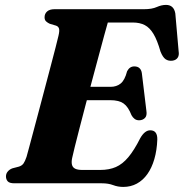

<svg xmlns="http://www.w3.org/2000/svg" viewBox="-20 -737 739 772"><path d="M261.5 -387.9H425.1Q448.1 -387.9 464.8 -400.9Q481.6 -414 491.1 -450.7Q496.6 -460.9 503.7 -465.4Q510.9 -470 519.8 -470Q533.8 -470 541.2 -462.6Q548.7 -455.3 550.4 -442.4L568.6 -291.7Q571.8 -272.1 563.1 -263Q554.5 -253.8 540 -253.3Q528.8 -253.2 521.2 -259Q513.6 -264.7 508.7 -273.9Q495.4 -308 476.7 -321.1Q458 -334.2 423.3 -334.2H245.6ZM389.6 0H38.2Q18.1 0 11.1 -7.9Q4 -15.9 4 -27.8Q4 -39 11.3 -47.5Q18.5 -56.1 29.9 -60.2L56.2 -67.1Q68 -70.8 74.3 -79.4Q80.5 -88 86.7 -106.3Q89.5 -116.4 97 -143.9Q104.4 -171.4 114.7 -210.2Q125 -249.1 137.1 -294.2Q149.1 -339.4 161.2 -385.3Q173.2 -431.1 184.2 -472.4Q195.2 -513.7 203.2 -545.1Q211.1 -576.4 214.9 -592.2Q220 -613.2 217.3 -622.2Q214.5 -631.1 204.4 -634.2L180.2 -641.4Q172.3 -644.8 165.8 -650.6Q159.2 -656.3 159.2 -667.4Q159.2 -681.9 169.5 -691Q179.7 -700 199.5 -700H559.5Q590.8 -700 610.2 -708.7Q629.7 -717.3 647.4 -717.3Q678.9 -717.3 684.9 -683.1L698.2 -531.4Q701.1 -514.4 694.2 -504.7Q687.4 -495 673.5 -493Q657.4 -491 645.9 -498.8Q634.5 -506.6 625.3 -529.7Q612.3 -575.5 597.1 -600.7Q581.9 -625.9 561.9 -636.2Q541.9 -646.5 513.5 -646.5H413.5Q408.4 -628.6 398.8 -593.8Q389.3 -558.9 377 -513Q364.8 -467.1 351 -416.2Q337.3 -365.4 324.1 -315.1Q310.9 -264.8 299.6 -221Q288.3 -177.2 280.4 -145.5Q272.6 -113.8 269.9 -100.7Q266.8 -85.3 269.4 -74.6Q272 -64 282 -58.8Q292.1 -53.7 310.8 -53.7H383.1Q418.9 -53.7 445.6 -65.3Q472.4 -76.9 495.8 -104.7Q519.3 -132.6 544 -181.6Q562.1 -213.1 584 -213.1Q613.3 -213.1 612.5 -176Q610.9 -132.7 600.6 -97.4Q590.4 -62.2 572.7 -37.2Q555 -12.2 530.4 1.2Q505.8 14.6 475.5 14.6Q454.1 14.6 434.9 7.3Q415.7 0 389.6 0Z"/></svg>

Font: Fraunces
Style: Italic
Weight: 900
Italic angle: -16°
Version: Version 1.000;[0bf87f6ff]